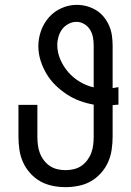

<svg xmlns="http://www.w3.org/2000/svg" viewBox="-20 -763 540 791"><path d="M250 8Q223 8 196 2.5Q169 -3 146 -16Q123 -29 104.5 -49.5Q86 -70 75 -94.5Q64 -119 60 -146Q56 -173 56 -200V-331H134V-200Q134 -183 136 -166Q138 -149 144 -133Q150 -117 160.5 -103Q171 -89 185 -79.5Q199 -70 216 -66Q233 -62 250 -62Q267 -62 284 -66Q301 -70 315 -79.5Q329 -89 339.5 -103Q350 -117 356 -133Q362 -149 364 -166Q366 -183 366 -200V-332Q337 -337 308.5 -347.5Q280 -358 255 -374.5Q230 -391 208.5 -412Q187 -433 171.5 -459Q156 -485 147 -514Q138 -543 138 -573Q138 -605 149 -636Q160 -667 181.5 -691.5Q203 -716 233.5 -729.5Q264 -743 296 -743Q317 -743 337.5 -737.5Q358 -732 376 -721Q394 -710 407.5 -693.5Q421 -677 429.5 -657.5Q438 -638 441 -617Q444 -596 444 -575V-400Q450 -401 456 -402Q462 -403 468 -404V-332Q462 -332 456 -331Q450 -330 444 -330V-200Q444 -173 440 -146Q436 -119 425 -94.5Q414 -70 395.5 -49.5Q377 -29 354 -16Q331 -3 304 2.5Q277 8 250 8ZM366 -403V-575Q366 -592 363 -609Q360 -626 351 -640.5Q342 -655 327 -664Q312 -673 295 -673Q278 -673 262 -664.5Q246 -656 236 -642.5Q226 -629 221 -612Q216 -595 216 -578Q216 -547 228.5 -518Q241 -489 261.5 -465.5Q282 -442 309 -426Q336 -410 366 -403Z"/></svg>

Font: Zed Sans
Style: Regular
Weight: 400
Designer: Belleve Invis
Foundry: Belleve Invis
Version: Version 1.0.0; ttfautohint (v1.8.4)